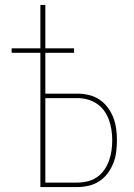

<svg xmlns="http://www.w3.org/2000/svg" viewBox="-20 -755 540 775"><path d="M143 0V-542H27V-560H143V-735H163V-560H279V-542H163V-377H293Q316 -377 339 -371.5Q362 -366 381.5 -353Q401 -340 415 -321Q429 -302 437.5 -280Q446 -258 449 -235Q452 -212 452 -188Q452 -165 449 -141.5Q446 -118 437.5 -96.5Q429 -75 415 -56Q401 -37 381.5 -24Q362 -11 339 -5.5Q316 0 293 0ZM163 -18H293Q313 -18 333.5 -23Q354 -28 371.5 -40Q389 -52 401 -69.5Q413 -87 420 -106.5Q427 -126 430 -146.5Q433 -167 433 -188Q433 -209 430 -230Q427 -251 420 -270.5Q413 -290 401 -307Q389 -324 371.5 -336Q354 -348 333.5 -353.5Q313 -359 293 -359H163Z"/></svg>

Font: Iosevka SS18 Thin
Style: Regular
Weight: 100
Monospace: yes
Designer: Belleve Invis
Foundry: Belleve Invis
Version: Version 25.1.1; ttfautohint (v1.8.4)